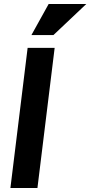

<svg xmlns="http://www.w3.org/2000/svg" viewBox="-20 -939 451 959"><path d="M223 -919H411L247 -764H137ZM118 -700H253L167 0H32Z"/></svg>

Font: Haskoy ExtraBold
Style: Italic
Weight: 800
Designer: Ertekin Erdin
Foundry: Ertekin Erdin
Version: Version 2.000; ttfautohint (v1.8.4.7-5d5b)